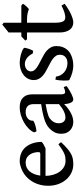

<svg xmlns="http://www.w3.org/2000/svg" viewBox="505 -1172 681 1732"><g transform="rotate(-90 846.0 -305.5)"><path d="M244.6 -415Q220.2 -415 200.4 -405.5Q180.7 -396 166 -378.7Q151.4 -361.3 141.8 -336.9Q132.3 -312.5 128.4 -283.2H321.8Q333 -283.2 336.7 -286.9Q340.3 -290.5 340.3 -300.8Q340.3 -314.5 336.4 -334Q332.5 -353.5 322 -371.6Q311.5 -389.6 293 -402.3Q274.4 -415 244.6 -415ZM432.6 -271Q423.8 -261.2 406.7 -251.7Q389.6 -242.2 374 -235.8H126Q126.5 -198.7 136.2 -165.8Q146 -132.8 163.6 -108.4Q181.2 -84 206.3 -69.6Q231.4 -55.2 263.2 -55.2Q278.3 -55.2 292.7 -57.1Q307.1 -59.1 323.7 -65.7Q340.3 -72.3 360.8 -85Q381.3 -97.7 409.2 -119.1Q415.5 -115.7 421.4 -107.4Q427.2 -99.1 429.7 -95.2Q396.5 -60.1 371.1 -38.6Q345.7 -17.1 323 -5.1Q300.3 6.8 278.1 10.7Q255.9 14.6 229.5 14.6Q190.4 14.6 155.5 -1.7Q120.6 -18.1 94.2 -47.9Q67.9 -77.6 52.2 -119.6Q36.6 -161.6 36.6 -213.4Q36.6 -246.1 43.7 -277.3Q50.8 -308.6 64.2 -335.9Q77.6 -363.3 97.2 -386.7Q116.7 -410.2 142.1 -427.7Q153.8 -436 168 -443.4Q182.1 -450.7 197.5 -456.3Q212.9 -461.9 229 -465.3Q245.1 -468.8 259.8 -468.8Q291.5 -468.8 316.9 -460.4Q342.3 -452.1 361.6 -437.7Q380.9 -423.3 394.3 -403.8Q407.7 -384.3 416.3 -362.3Q424.8 -340.3 428.7 -316.9Q432.6 -293.5 432.6 -271Z M650.9 -56.2Q676.3 -56.2 706.3 -69.6Q736.3 -83 773.4 -114.7V-234.9Q736.3 -229 711.9 -223.1Q687.5 -217.3 671.4 -211.2Q655.3 -205.1 645.8 -198.5Q636.2 -191.9 628.9 -184.1Q616.2 -170.9 608.4 -154.8Q600.6 -138.7 600.6 -116.7Q600.6 -98.1 606 -86.4Q611.3 -74.7 619.1 -67.9Q627 -61 635.7 -58.6Q644.5 -56.2 650.9 -56.2ZM936 -44.9Q894.5 -16.1 862.1 -0.7Q829.6 14.6 814.5 14.6Q797.4 14.6 786.4 -7.3Q775.4 -29.3 773.4 -67.9Q751.5 -45.4 729.5 -29.8Q707.5 -14.2 686.8 -4.2Q666 5.9 647 10.3Q627.9 14.6 612.3 14.6Q593.8 14.6 575 8.5Q556.2 2.4 540.8 -10.7Q525.4 -23.9 515.6 -44.4Q505.9 -64.9 505.9 -93.3Q505.9 -128.9 518.6 -153.3Q531.2 -177.7 549.3 -195.8Q561 -207.5 576.2 -218.3Q591.3 -229 616 -238.8Q640.6 -248.5 678.5 -257.6Q716.3 -266.6 773.4 -275.4V-340.3Q773.4 -356.4 770 -370.4Q766.6 -384.3 757.8 -394.3Q749 -404.3 734.4 -409.9Q719.7 -415.5 697.8 -415Q683.1 -415 669.4 -410.2Q655.8 -405.3 645 -397Q634.3 -388.7 628.4 -376.7Q622.6 -364.7 624 -350.1Q624.5 -347.2 618.4 -343.3Q612.3 -339.4 602.8 -335.4Q593.3 -331.5 581.8 -328.1Q570.3 -324.7 559.3 -322.3Q548.3 -319.8 539.3 -318.6Q530.3 -317.4 526.4 -318.4L518.6 -339.8Q529.8 -365.7 553.7 -389.2Q577.6 -412.6 608.4 -430.2Q639.2 -447.8 674.3 -458.3Q709.5 -468.8 743.7 -468.8Q801.8 -468.8 831.5 -439Q861.3 -409.2 861.3 -358.9V-96.7Q861.3 -76.2 866.7 -67.4Q872.1 -58.6 880.9 -58.6Q887.7 -58.6 897.9 -61Q908.2 -63.5 927.7 -71.8Z M1296.9 -138.2Q1296.9 -103.5 1286.9 -78.9Q1276.9 -54.2 1261 -37.1Q1245.1 -20 1225.3 -9.8Q1205.6 0.5 1185.8 5.9Q1166 11.2 1148.7 12.9Q1131.3 14.6 1120.6 14.6Q1107.4 14.6 1091.8 12.5Q1076.2 10.3 1059.3 5.9Q1042.5 1.5 1024.9 -5.4Q1007.3 -12.2 991.2 -21Q987.8 -22.5 986.6 -37.4Q985.4 -52.2 985.6 -72Q985.8 -91.8 988.3 -112.8Q990.7 -133.8 994.6 -147L1021.5 -141.6Q1023.9 -119.1 1034.2 -100.3Q1044.4 -81.5 1060.5 -67.6Q1076.7 -53.7 1097.7 -45.9Q1118.7 -38.1 1142.6 -38.1Q1177.7 -38.1 1198.2 -56.4Q1218.8 -74.7 1218.8 -107.4Q1218.8 -127 1208.5 -142.1Q1198.2 -157.2 1181.4 -169.9Q1164.6 -182.6 1143.1 -193.8Q1121.6 -205.1 1099.1 -216.8Q1078.6 -227.1 1059.1 -239Q1039.6 -251 1024.2 -265.9Q1008.8 -280.8 999.5 -299.1Q990.2 -317.4 990.2 -340.8Q990.2 -371.1 1003.4 -395Q1016.6 -418.9 1038.1 -435.3Q1059.6 -451.7 1087.6 -460.2Q1115.7 -468.8 1145 -468.8Q1162.1 -468.8 1181.4 -466.1Q1200.7 -463.4 1219 -458.5Q1237.3 -453.6 1253.2 -446.8Q1269 -439.9 1279.3 -431.2Q1282.2 -428.7 1280.3 -417.2Q1278.3 -405.8 1273.7 -391.8Q1269 -377.9 1263.4 -365Q1257.8 -352.1 1253.9 -347.2L1230 -351.1Q1210.4 -388.7 1185.8 -405.5Q1161.1 -422.4 1134.8 -422.4Q1119.1 -422.4 1106.7 -417.5Q1094.2 -412.6 1085.7 -405Q1077.1 -397.5 1072.8 -387.7Q1068.4 -377.9 1068.4 -367.7Q1068.4 -352.1 1077.1 -339.6Q1085.9 -327.1 1100.8 -316.2Q1115.7 -305.2 1135.5 -294.9Q1155.3 -284.7 1177.2 -272.9Q1198.2 -262.2 1219.7 -250Q1241.2 -237.8 1258.3 -221.9Q1275.4 -206.1 1286.1 -185.8Q1296.9 -165.5 1296.9 -138.2Z M1678.7 -63.5Q1625 -23.9 1580.6 -4.6Q1536.1 14.6 1510.3 14.6Q1492.2 14.6 1475.6 7.6Q1459 0.5 1446.5 -14.6Q1434.1 -29.8 1426.8 -53.7Q1419.4 -77.6 1419.4 -111.8V-402.8H1357.9L1346.2 -418L1384.3 -454.1H1419.4V-568.4L1491.2 -626.5L1507.3 -612.8V-454.1H1663.6L1678.7 -439Q1674.3 -431.6 1667.7 -423.3Q1661.1 -415 1654.3 -407.7Q1647.5 -400.4 1640.9 -394.5Q1634.3 -388.7 1629.4 -385.7Q1617.7 -391.6 1594 -397.2Q1570.3 -402.8 1535.2 -402.8H1507.3V-154.8Q1507.3 -127 1510.3 -108.4Q1513.2 -89.8 1519 -78.4Q1524.9 -66.9 1534.2 -62.3Q1543.5 -57.6 1556.2 -57.6Q1573.2 -57.6 1598.1 -64.7Q1623 -71.8 1662.1 -91.8Z"/></g></svg>

Font: Gentium Book Basic
Style: Regular
Weight: 400
Designer: J. Victor Gaultney and Annie Olsen
Foundry: SIL International
Version: Version 1.102; 2013; Maintenance release